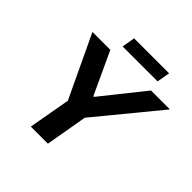

<svg xmlns="http://www.w3.org/2000/svg" viewBox="-214 -1017 1192 1192"><g transform="rotate(45 382.5 -420.5)"><path d="M230 0 279 -276 85 -686H242L371 -408H377L599 -686H765L428 -276L380 0ZM281 -755 296 -841H603L588 -755Z"/></g></svg>

Font: Archivo SemiBold
Style: Bold Italic
Weight: 700
Italic angle: -10°
Version: Version 2.001